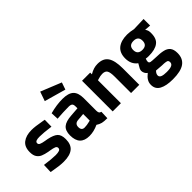

<svg xmlns="http://www.w3.org/2000/svg" viewBox="-73 -1369 2215 2215"><g transform="rotate(-45 1035.0 -261.5)"><path d="M237 12Q338 12 388 -29Q437 -69 437 -156Q437 -227 403 -258Q370 -288 289 -305L254 -311Q210 -318 189 -328Q169 -336 169 -357Q169 -376 189 -384Q207 -391 242 -391Q303 -391 421 -375L423 -486L390 -492Q288 -511 231 -511Q141 -511 88 -470Q36 -430 36 -344Q36 -291 56 -262Q75 -233 108 -219Q141 -205 190 -196Q206 -193 215 -192Q261 -185 284 -175Q304 -166 304 -146Q304 -124 283 -116Q259 -108 224 -108Q166 -108 48 -124L44 -12L76 -6Q170 12 237 12Z M656 12Q728 12 803 -23Q832 -3 864 5Q892 12 946 12L950 -89Q932 -94 926 -102Q918 -111 917 -136V-344Q917 -432 875 -472Q832 -512 736 -512Q642 -512 532 -483L536 -390Q576 -393 633 -396Q711 -398 724 -398Q756 -398 770 -386Q783 -374 783 -344V-313L676 -305Q583 -299 543 -265Q501 -230 501 -152Q501 12 656 12ZM685 -97Q636 -97 636 -152Q636 -207 692 -212L783 -220V-113L768 -109Q723 -97 685 -97ZM575 -638 837 -564 867 -651 615 -753Z M1045 -500V0H1179V-374L1191 -378Q1235 -392 1266 -392Q1313 -392 1329 -364Q1345 -336 1345 -267V0H1479V-271Q1479 -394 1440 -453Q1401 -512 1309 -512Q1275 -512 1246 -503Q1213 -493 1178 -472V-500Z M1799 230Q1928 230 1989 187Q2051 143 2051 53Q2051 -6 2026 -37Q2001 -67 1956 -77Q1910 -88 1833 -89Q1776 -91 1757 -95Q1736 -100 1736 -120Q1736 -138 1746 -161Q1761 -157 1792 -157Q1896 -157 1947 -196Q1998 -233 1998 -324Q1998 -352 1994 -365Q1990 -380 1976 -401L2051 -395V-502L1890 -497Q1834 -510 1789 -510Q1691 -510 1635 -466Q1579 -421 1579 -330Q1579 -234 1647 -184Q1625 -149 1616 -130Q1608 -112 1608 -99Q1608 -78 1618 -59Q1627 -40 1645 -28Q1607 2 1591 30Q1573 58 1573 96Q1573 166 1633 198Q1692 230 1799 230ZM1790 -259Q1713 -259 1713 -333Q1713 -406 1790 -406Q1866 -406 1866 -333Q1866 -259 1790 -259ZM1808 120Q1758 120 1731 109Q1705 98 1705 74Q1705 47 1732 20L1822 27Q1838 27 1855 28Q1880 30 1898 35Q1916 42 1916 67Q1916 94 1891 107Q1866 120 1808 120Z"/></g></svg>

Font: Online Auction - Bold
Style: Bold
Weight: 500
Designer: Mohamed Mostafa, the designer of Online Auction
Foundry: Kief Type Foundry
Version: ""